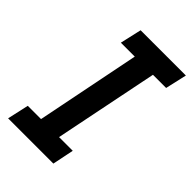

<svg xmlns="http://www.w3.org/2000/svg" viewBox="-217 -803 886 886"><g transform="rotate(45 226.5 -360.0)"><path d="M35.6 -105H122.1L224.1 -614.7H133.3L157.2 -719.7H452.6L428.7 -614.7H342.8L239.7 -105H329.1L307.6 0H12.2Z"/></g></svg>

Font: Reddit Sans Fudge SmBold Italic
Style: Regular
Weight: 600
Italic angle: -11.25°
Designer: Stephen Hutchings
Version: Version 1.013